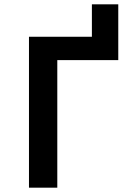

<svg xmlns="http://www.w3.org/2000/svg" viewBox="-20 -868 640 888"><path d="M114 -698H405V-848H527V-590H245V0H114Z"/></svg>

Font: IBM Plex Mono SmBld
Style: Regular
Weight: 600
Monospace: yes
Designer: Mike Abbink, Paul van der Laan, Pieter van Rosmalen
Foundry: Bold Monday
Version: Version 2.3